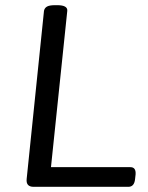

<svg xmlns="http://www.w3.org/2000/svg" viewBox="-20 -722 572 742"><path d="M110 0Q80 0 83 -30L150 -680Q152 -691 161.5 -696.5Q171 -702 193 -702H201Q242 -702 240 -680L177 -76H484Q506 -76 504 -48L502 -30Q499 0 476 0Z"/></svg>

Font: Asap Semi Expanded Semi Expanded Regular
Style: Italic
Weight: 400
Width: 6
Italic angle: -6°
Designer: Pablo Cosgaya
Foundry: Omnibus-Type
Version: Version 3.001; ttfautohint (v1.8.4.7-5d5b)